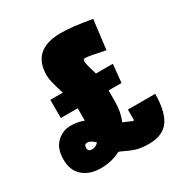

<svg xmlns="http://www.w3.org/2000/svg" viewBox="-157 -754 876 915"><g transform="rotate(-30 281.5 -297.0)"><path d="M302 -631Q364 -631 470 -612L450 -451Q362 -470 342 -470Q332 -470 332 -455.5Q332 -441 351 -380H444L434 -280H363V-219Q363 -161 343 -116L390 -96H397V-155H547Q547 -58 513.5 -10.5Q480 37 403 37Q361 37 332.5 28Q304 19 262 -2H254Q206 23 146.5 23Q87 23 49.5 -9Q12 -41 12 -102Q12 -163 45 -194Q78 -225 120.5 -225Q163 -225 189 -213H193V-280H100V-380H169Q143 -458 143 -489Q143 -631 302 -631ZM191 -93Q168 -116 150.5 -116Q133 -116 133 -96Q133 -76 154.5 -76Q176 -76 191 -93Z"/></g></svg>

Font: Passion One
Style: Regular
Weight: 400
Designer: Alejandro Lo Celso
Foundry: Fontstage
Version: Version 1.001